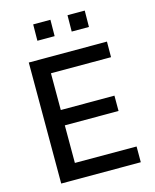

<svg xmlns="http://www.w3.org/2000/svg" viewBox="-134 -1018 892 1108"><g transform="rotate(-15 312.0 -464.5)"><path d="M91.5 0V-723H558.5L558 -630H199V-410.5H519.5V-319H198.5V-94.5L567 -94V0ZM377 -831.5 378 -929H481L480 -831.5ZM172 -831.5 173 -929H276L275 -831.5Z"/></g></svg>

Font: Public Sans Thin Medium
Style: Regular
Weight: 500
Version: Version 2.001